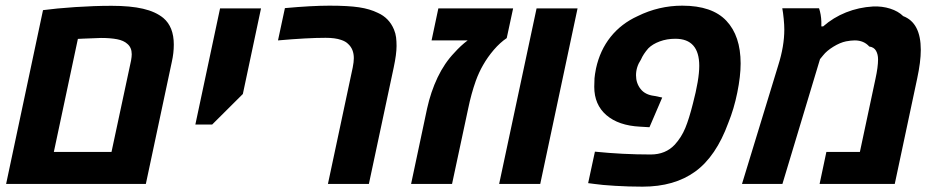

<svg xmlns="http://www.w3.org/2000/svg" viewBox="-20 -662 3375 691"><path d="M381.8 -641.1Q449.2 -641.1 494.6 -630.6Q540 -620.1 567.9 -597.2Q605.5 -565.4 605.5 -501.5Q605.5 -471.2 598.6 -440.4L504.9 0H2L134.8 -625.5Q181.2 -631.8 250.2 -636.5Q319.3 -641.1 381.8 -641.1ZM381.3 -115.2 451.7 -444.3Q454.1 -458 454.1 -466.8Q454.1 -491.2 438 -504.4Q425.3 -516.1 401.4 -520.8Q377.4 -525.4 343.3 -525.4L278.3 -522.9L260.3 -522L173.8 -115.2Z M772 -631.8H919.4L854 -323.7L743.7 -213.9H683.1Z M1253.4 -452.6Q1253.4 -484.9 1233.4 -503.4Q1224.1 -513.2 1207 -518.6Q1186 -525.9 1151.9 -525.9Q1085.9 -525.9 980.5 -516.6L1005.4 -632.8Q1101.6 -641.6 1165.5 -641.6Q1233.4 -641.6 1272.2 -635.7Q1311 -629.9 1339.8 -615.7Q1380.4 -597.7 1397.9 -555.7Q1403.8 -541.5 1405.5 -527.3Q1407.2 -513.2 1407.2 -496.6Q1407.2 -467.3 1397 -419.4L1307.6 0H1160.2L1249.5 -419.4Q1253.4 -439 1253.4 -452.6Z M1615.2 -472.2Q1638.2 -498 1663.1 -516.6H1533.2L1557.6 -631.8H1826.7L1803.7 -524.9Q1779.8 -508.8 1757.3 -482.7Q1734.9 -456.5 1718.8 -428.2Q1703.6 -401.9 1692.4 -371.1Q1675.8 -324.2 1665 -271.5L1606.9 0H1459.5L1517.1 -271.5Q1530.3 -331.5 1554.9 -383.3Q1579.6 -435.1 1615.2 -472.2Z M1911.1 -631.8H2058.6L1924.3 0H1776.4Z M2119.1 0 2096.7 -2.9 2121.1 -116.2Q2220.7 -106 2321.8 -106Q2375.5 -106 2408.7 -141.6Q2432.6 -168 2446.3 -201.2Q2460 -234.4 2473.6 -288.6Q2496.6 -376 2496.6 -424.8Q2496.6 -522.5 2410.6 -522.5Q2379.9 -522.5 2354.2 -512.9Q2328.6 -503.4 2313.5 -488.3Q2295.4 -467.8 2286.6 -447.3Q2269 -420.9 2269 -391.1Q2269 -362.8 2285.4 -341.8Q2301.8 -320.8 2334.5 -316.9L2363.3 -311L2317.4 -204.1L2283.7 -206.1Q2206.1 -210 2162.4 -247.6Q2118.7 -285.2 2118.7 -349.6Q2118.7 -367.7 2119.6 -380.4Q2120.6 -393.1 2125 -415.5Q2139.2 -481 2177.5 -529.1Q2215.8 -577.1 2274.9 -604Q2351.1 -641.6 2435.5 -641.6Q2543 -641.6 2594.2 -587.2Q2645.5 -532.7 2645.5 -433.6Q2645.5 -387.7 2633.5 -328.9Q2621.6 -270 2601.1 -219.7Q2557.1 -99.1 2482.2 -44.7Q2407.2 9.8 2292.5 9.8Q2242.7 9.8 2193.8 6.8Q2145 3.9 2119.1 0Z M2802.7 -555.7Q2802.7 -571.8 2800.5 -594.5Q2798.3 -617.2 2795.4 -632.3H2927.7Q2935.1 -610.4 2936 -584V-566.9H2942.4Q2979 -599.1 3024.9 -617.4Q3070.8 -635.7 3122.1 -638.7Q3154.8 -640.1 3183.8 -630.9Q3212.9 -621.6 3230.5 -604Q3293.9 -580.1 3293.9 -482.4Q3293.9 -439.9 3280.8 -378.9L3200.2 0H2929.7L2954.1 -115.2H3074.7L3130.9 -378.9Q3140.1 -420.9 3140.1 -448.2Q3140.1 -466.3 3132.8 -479.2Q3125.5 -492.2 3108.4 -494.6Q3088.9 -516.6 3056.2 -516.6Q3043 -516.6 3024.9 -513.2Q3003.4 -508.8 2979.2 -493.9Q2955.1 -479 2942.9 -463.4L2931.2 -449.2L2795.9 0H2650.4L2780.8 -426.8Q2802.7 -495.6 2802.7 -555.7Z"/></svg>

Font: Viking Open Sans
Style: Bold Italic
Weight: 700
Italic angle: -12°
Foundry: Ascender Corporation
Version: Version 2.000